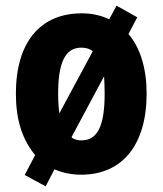

<svg xmlns="http://www.w3.org/2000/svg" viewBox="-20 -606 574 677"><path d="M497 -276C497 -364 475 -437 433 -486L464 -545L391 -586L365 -538C336 -552 304 -559 268 -559C122 -559 36 -457 36 -276C36 -186 57 -116 104 -59L67 11L141 51L172 -9C200 3 231 10 266 10C412 10 497 -96 497 -276ZM185 -275C185 -386 210 -438 267 -438C283 -438 297 -434 307 -425L189 -206C187 -224 185 -248 185 -275ZM349 -276C349 -166 326 -111 267 -111C254 -111 241 -114 232 -122L347 -337C348 -319 349 -299 349 -276Z"/></svg>

Font: Noto Sans Gujarati Condensed ExtraBold
Style: Regular
Weight: 800
Width: 3
Designer: Jelle Bosma - Monotype Design Team, Universal Thirst
Foundry: Monotype Imaging Inc.
Version: Version 2.106